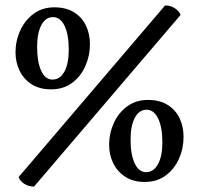

<svg xmlns="http://www.w3.org/2000/svg" viewBox="-20 -675 733 707"><path d="M105.4 12Q85 12 69.4 1.8Q53.7 -8.4 48.5 -22.9L588 -655Q607.9 -655 623.7 -644.8Q639.6 -634.6 645 -620.1ZM512.8 -5Q470.9 -5 441.6 -23.9Q412.3 -42.8 397.1 -73.8Q381.8 -104.8 381.8 -141Q381.8 -183.3 398.8 -221.3Q415.7 -259.3 448 -283.1Q480.3 -307 524.8 -307Q568.3 -307 597.6 -288.5Q626.9 -270.1 641.4 -239.4Q655.9 -208.6 655.9 -171Q655.9 -128.2 638.9 -90.2Q622 -52.3 589.9 -28.6Q557.9 -5 512.8 -5ZM517.8 -41Q545.5 -41 561.7 -70.5Q577.9 -100.1 577.9 -151Q577.9 -206.5 562.2 -238.7Q546.5 -271 519.8 -271Q492.6 -271 476.7 -241.7Q460.8 -212.5 460.8 -161Q460.8 -106.1 476 -73.5Q491.2 -41 517.8 -41ZM168.2 -346Q125.2 -346 96.1 -364.9Q67 -383.8 52.1 -414.8Q37.1 -445.8 37.1 -482Q37.1 -524.3 54.4 -562.3Q71.6 -600.3 103.6 -624.1Q135.6 -648 180.2 -648Q223.6 -648 252.9 -629.5Q282.2 -611.1 296.7 -580.4Q311.2 -549.6 311.2 -512Q311.2 -469.7 294.2 -431.5Q277.3 -393.3 245.2 -369.6Q213.2 -346 168.2 -346ZM173.2 -382Q201.4 -382 217.3 -411.5Q233.2 -441.1 233.2 -492Q233.2 -547.5 217.8 -579.7Q202.4 -612 175.2 -612Q147.9 -612 132.3 -582.7Q116.7 -553.5 116.7 -502Q116.7 -447.1 131.6 -414.5Q146.5 -382 173.2 -382Z"/></svg>

Font: Pitagon Serif
Style: Regular
Weight: 400
Designer: Travis Tran
Foundry: Pitagon
Version: Version 1.000;gftools[0.9.26]